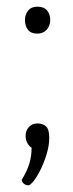

<svg xmlns="http://www.w3.org/2000/svg" viewBox="-20 -447 218 577"><path d="M65 110Q59 110 53 106Q47 102 45 94Q62 66 68.5 43.5Q75 21 75 -3Q67 -8 62 -17.5Q57 -27 57 -39Q57 -55 67 -65.5Q77 -76 92 -76Q109 -76 118.5 -67Q128 -58 128 -33Q128 -10 120.5 15Q113 40 102.5 61.5Q92 83 81.5 96.5Q71 110 65 110ZM92 -346Q73 -346 64 -357.5Q55 -369 55 -387Q55 -403 64.5 -415Q74 -427 92 -427Q112 -427 121.5 -415.5Q131 -404 131 -387Q131 -370 120.5 -358Q110 -346 92 -346Z"/></svg>

Font: Yanone Kaffeesatz ExtraLight Light
Style: Regular
Weight: 300
Version: Version 2.003